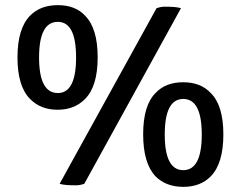

<svg xmlns="http://www.w3.org/2000/svg" viewBox="-20 -715 937 747"><path d="M800 -29Q760 12 693 12Q626 12 585 -29Q537 -80 537 -192.5Q537 -305 585 -353Q624 -395 692.5 -395Q761 -395 800 -353Q849 -305 849 -192Q849 -79 800 -29ZM765 -191.5Q765 -330 693 -330Q621 -330 621 -191.5Q621 -53 693 -53Q765 -53 765 -191.5ZM311 -330Q270 -288 204 -288Q138 -288 97 -330Q48 -379 48 -491.5Q48 -604 97 -654Q137 -695 205 -695Q273 -695 311 -654Q360 -605 360 -492Q360 -379 311 -330ZM205 -630Q132 -630 132 -491.5Q132 -353 205 -353Q276 -353 276 -491.5Q276 -630 205 -630ZM212 0 589 -683Q606 -689 621 -689Q668 -689 684 -683L308 0Q291 6 276 6Q228 6 212 0Z"/></svg>

Font: Signika Negative
Style: Regular
Weight: 400
Designer: Anna Giedrys
Foundry: Anna Giedrys
Version: Version 1.001